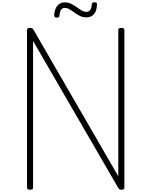

<svg xmlns="http://www.w3.org/2000/svg" viewBox="-20 -1667 1341 1701"><path d="M246 14Q219 14 219 -5V-1401Q219 -1411 226 -1415.5Q233 -1420 245 -1420Q257 -1420 264 -1416.5Q271 -1413 276 -1405L1028 -105V-1401Q1028 -1411 1034.5 -1415.5Q1041 -1420 1055 -1420Q1082 -1420 1082 -1401V-5Q1082 5 1075.5 9.5Q1069 14 1056 14Q1045 14 1039 10.5Q1033 7 1027 -3L273 -1304V-5Q273 5 267 9.5Q261 14 246 14ZM483 -1511Q460 -1511 460 -1531Q463 -1585 487.5 -1615.5Q512 -1646 553 -1646Q585 -1646 611 -1633Q637 -1620 659.5 -1603.5Q682 -1587 703.5 -1574.5Q725 -1562 746 -1562Q767 -1562 779.5 -1579.5Q792 -1597 793 -1629Q794 -1647 817 -1647Q830 -1647 835 -1642.5Q840 -1638 839 -1627Q838 -1572 813 -1542.5Q788 -1513 746 -1513Q715 -1513 689 -1525.5Q663 -1538 640.5 -1555Q618 -1572 596.5 -1584.5Q575 -1597 553 -1597Q532 -1597 521 -1580.5Q510 -1564 507 -1530Q506 -1519 500.5 -1515Q495 -1511 483 -1511Z"/></svg>

Font: Playwrite BE WAL ExtraLight
Style: Regular
Weight: 250
Version: Version 1.002